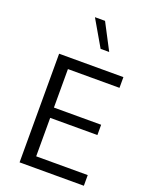

<svg xmlns="http://www.w3.org/2000/svg" viewBox="-172 -1036 871 1123"><g transform="rotate(20 263.5 -474.5)"><path d="M494.7 -66.4H173.8V-305.8H467.7V-369.8H173.8V-609.4H494.7V-676.2H94.6V0H494.7ZM366.4 -785.9 281.3 -948.7H218.4L312.9 -785.9Z"/></g></svg>

Font: Estedad-FD VF
Style: Regular
Weight: 100
Designer: Amin Abedi
Version: Version 7.3